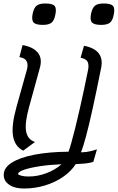

<svg xmlns="http://www.w3.org/2000/svg" viewBox="-20 -877 676 1103"><path d="M117 206Q64.5 206 32.8 184.2Q1 162.5 1.5 127Q1.5 87 47 57.8Q92.5 28.5 176.2 12Q260 -4.5 373.5 -5.5Q380 -21.5 390.2 -58.2Q400.5 -95 413 -145.2Q425.5 -195.5 438.5 -253Q451.5 -310.5 463.8 -368Q476 -425.5 486 -475.5Q491.5 -503.5 483.8 -521Q476 -538.5 443 -545.5L462.5 -614Q582 -591.5 561 -487Q534 -352 512.5 -254.2Q491 -156.5 474.2 -94Q457.5 -31.5 445 -2Q465.5 -2.5 479.5 -4.5Q493.5 -6.5 506.8 -10Q520 -13.5 537 -19L516 53Q494 60 466.5 62.5Q439 65 415 66Q387.5 108.5 341.2 140Q295 171.5 237.2 188.8Q179.5 206 117 206ZM144 137Q196.5 137 247.5 117.5Q298.5 98 333.5 66.5Q263 69.5 206.8 78.2Q150.5 87 117.5 98.5Q84.5 110 84 122Q84 127.5 101.5 132.2Q119 137 144 137ZM181 -61.5 113.5 -11.5Q64.5 -36 54.8 -95.8Q45 -155.5 74.5 -262L135.5 -480Q142 -507.5 133.2 -525.2Q124.5 -543 91.5 -549L109.5 -618Q168.5 -608 195.8 -576.2Q223 -544.5 210.5 -493L147 -262Q121 -168 130.2 -121.2Q139.5 -74.5 181 -61.5ZM225.5 -734Q185 -734 172.5 -748.5Q160 -763 168 -800.5Q175.5 -833 191 -845Q206.5 -857 240.5 -857Q281.5 -857 293.8 -842.8Q306 -828.5 297.5 -790.5Q291 -758 275.2 -746Q259.5 -734 225.5 -734ZM561 -734Q520.5 -734 508 -748.5Q495.5 -763 503.5 -800.5Q511 -833 526.5 -845Q542 -857 576 -857Q617 -857 629.2 -842.8Q641.5 -828.5 633 -790.5Q626.5 -758 610.8 -746Q595 -734 561 -734Z"/></svg>

Font: Victor Mono Thin
Style: Italic
Weight: 100
Italic angle: -12°
Monospace: yes
Designer: Rune Bjørnerås
Version: Version 1.561;gftools[0.9.30]